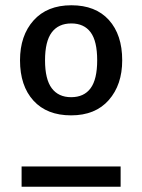

<svg xmlns="http://www.w3.org/2000/svg" viewBox="-20 -709 540 729"><path d="M251 -689Q343 -689 393.5 -633Q444 -577 444 -480Q444 -387 393 -329Q342 -271 250 -271Q158 -271 107 -327Q56 -383 56 -480Q56 -574 107.5 -631.5Q159 -689 251 -689ZM251 -620Q202 -620 176.5 -586Q151 -552 151 -480Q151 -408 176.5 -374Q202 -340 250 -340Q299 -340 324 -374Q349 -408 349 -480Q349 -553 324 -586.5Q299 -620 251 -620ZM438 0H62V-77H438Z"/></svg>

Font: Fira Sans Variable
Style: Regular
Weight: 400
Designer: Carrois Corporate & Edenspiekermann AG
Foundry: Carrois Corporate GbR & Edenspiekermann AG
Version: Version 4.202